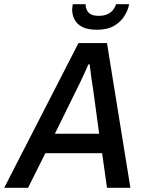

<svg xmlns="http://www.w3.org/2000/svg" viewBox="-58 -890 692 910"><path d="M-38 0 314 -686H449L560 0H449L426 -164H157L75 0ZM202 -256H412L384 -462Q382 -476 379.5 -492Q377 -508 374.5 -525Q372 -542 370.5 -557Q369 -572 367 -585H361Q353 -567 342.5 -543.5Q332 -520 321 -497.5Q310 -475 303 -461ZM401 -749Q357 -749 331.5 -762.5Q306 -776 295 -798Q284 -820 284 -844Q284 -850 285 -857Q286 -864 287 -870H348Q348 -867 348 -863Q348 -859 349 -856Q351 -846 357 -836.5Q363 -827 375.5 -821Q388 -815 410 -815Q437 -815 454 -824Q471 -833 480 -846Q489 -859 492 -870H554Q549 -842 531.5 -814Q514 -786 482.5 -767.5Q451 -749 401 -749Z"/></svg>

Font: Archivo SemiCondensed Medium
Style: Italic
Weight: 500
Width: 4
Italic angle: -10°
Designer: Hector Gatti
Foundry: Omnibus-Type
Version: Version 2.001